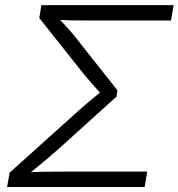

<svg xmlns="http://www.w3.org/2000/svg" viewBox="-20 -748 714 768"><path d="M8.3 0 18.6 -57.6 292.5 -303.7Q307.6 -317.4 322 -329.6Q336.4 -341.8 349.9 -353Q363.3 -364.3 375.5 -374.3Q387.7 -384.3 397.9 -393.1L393.1 -362.8Q384.3 -373 371.6 -387Q358.9 -400.9 344.7 -417Q330.6 -433.1 316.4 -450.2L137.2 -675.8L145.5 -727.5H674.3L664.1 -666H329.1Q294.9 -666 265.6 -666.5Q236.3 -667 210 -668.5L209 -680.2Q218.3 -670.4 230.7 -657.5Q243.2 -644.5 257.6 -628.2Q272 -611.8 287.6 -591.8L449.7 -386.7L445.8 -361.3L214.8 -152.8Q189.9 -130.9 167.2 -111.6Q144.5 -92.3 124.5 -76.2Q104.5 -60.1 86.9 -45.9L92.3 -59.1Q123 -60.5 156.2 -61Q189.5 -61.5 229 -61.5H568.8L558.6 0Z"/></svg>

Font: Inter 18pt Light
Style: Italic
Weight: 300
Italic angle: -9.3988°
Designer: Rasmus Andersson
Foundry: rsms
Version: Version 4.001;git-66647c0bb